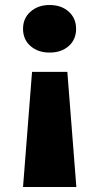

<svg xmlns="http://www.w3.org/2000/svg" viewBox="-20 -522 397 767"><path d="M284 -407Q284 -364 254.5 -338Q225 -312 178 -312Q132 -312 102 -338Q72 -364 72 -407Q72 -449 102 -475.5Q132 -502 178 -502Q225 -502 254.5 -475.5Q284 -449 284 -407ZM285 225H72L108 -235H249Z"/></svg>

Font: Jost* Heavy
Style: Regular
Weight: 800
Version: Version 3.7